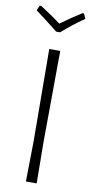

<svg xmlns="http://www.w3.org/2000/svg" viewBox="-94 -873 442 912"><g transform="rotate(10 127.5 -417.0)"><path d="M234 -834 245 -810Q185 -768 138 -726H119Q60 -773 10 -810L21 -834H28Q89 -795 127 -766Q179 -804 227 -834ZM154 -639 151 -197 153 0H101L104 -194L101 -639Z"/></g></svg>

Font: Alegreya Sans Light
Style: Regular
Weight: 300
Designer: Juan Pablo del Peral
Foundry: Huerta Tipografica
Version: Version 2.007